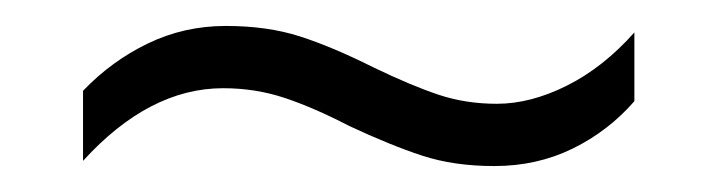

<svg xmlns="http://www.w3.org/2000/svg" viewBox="-20 -427 554 148"><path d="M249 -330Q222 -344 199.5 -351.5Q177 -359 152 -359Q95 -359 44 -303V-357Q66 -380 94 -393.5Q122 -407 154 -407Q186 -407 211 -399Q236 -391 268 -375Q297 -361 318 -354Q339 -347 363 -347Q389 -347 417 -361Q445 -375 469 -402V-349Q449 -326 421.5 -312.5Q394 -299 361 -299Q330 -299 305.5 -307Q281 -315 249 -330Z"/></svg>

Font: Noto Sans Arabic UI SmCn Lt
Style: Regular
Weight: 300
Width: 4
Designer: Monotype Design Team, Nadine Chahine and Nizar Qandah
Foundry: Monotype Imaging Inc.
Version: Version 2.010; ttfautohint (v1.8.4.7-5d5b)